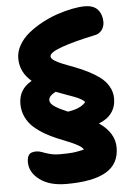

<svg xmlns="http://www.w3.org/2000/svg" viewBox="-63 -766 729 1062"><g transform="rotate(-5 301.5 -235.0)"><path d="M262.2 250Q168.9 250 114.5 209Q60.1 168 60.1 111.8Q60.1 83.5 71 69.8Q82 56.2 111.8 56.2Q126 56.2 142.8 62.7Q159.7 69.3 184.3 76.2Q209 83 241.2 83Q288.1 83 314.5 80.1Q340.8 77.1 375 68.8Q368.7 56.2 346.7 43.7Q324.7 31.2 295.4 19.3Q266.1 7.3 231.9 -6.6Q197.8 -20.5 165.3 -39.6Q132.8 -58.6 106.2 -82Q79.6 -105.5 63.2 -139.4Q46.9 -173.3 46.9 -213.9Q46.9 -293.9 120.1 -335Q57.1 -388.2 57.1 -464.8Q57.1 -502.4 77.4 -538.1Q97.7 -573.7 131.1 -601.1Q164.6 -628.4 206.5 -651.4Q248.5 -674.3 292.2 -689.2Q335.9 -704.1 376.5 -712.2Q417 -720.2 448.2 -720.2Q498 -720.2 521 -693.1Q543.9 -666 543.9 -625Q543.9 -599.1 529.1 -579.8Q514.2 -560.5 490.2 -556.2Q373 -531.7 304.4 -507.1Q235.8 -482.4 235.8 -460.9Q235.8 -448.7 254.2 -436.8Q272.5 -424.8 301.5 -413.3Q330.6 -401.9 365.7 -388.7Q400.9 -375.5 436 -357.7Q471.2 -339.8 500.2 -318.6Q529.3 -297.4 547.6 -266.1Q565.9 -234.9 565.9 -198.2Q565.9 -152.3 541.3 -118.7Q516.6 -85 470.2 -67.9Q556.2 -8.8 556.2 73.2Q556.2 164.1 483.6 207Q411.1 250 262.2 250ZM208 -220.2Q208 -201.2 232.7 -184.6Q257.3 -168 305.2 -147.9Q375 -157.2 404.8 -191.9Q399.4 -200.7 382.8 -210Q366.2 -219.2 349.1 -225.6Q332 -231.9 299.3 -243.7Q266.6 -255.4 247.1 -263.2Q208 -243.2 208 -220.2Z"/></g></svg>

Font: Shantell Sans Bouncy
Style: Regular
Weight: 800
Designer: Stephen Nixon, Anya Danilova, Shantell Martin
Foundry: Arrow Type
Version: Version 1.006;[9816181b4]